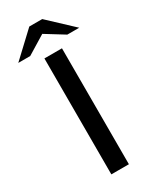

<svg xmlns="http://www.w3.org/2000/svg" viewBox="-265 -944 815 1004"><g transform="rotate(-30 143.0 -442.0)"><path d="M89 0V-700H195V0ZM-41 -748 104 -884H182L160 -827L31 -748ZM255 -748 127 -827 104 -884H182L327 -748Z"/></g></svg>

Font: REM
Style: Regular
Weight: 400
Designer: Octavio Pardo
Foundry: Ashler Design
Version: Version 1.005;gftools[0.9.28]